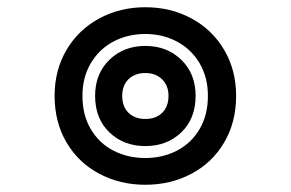

<svg xmlns="http://www.w3.org/2000/svg" viewBox="-20 -548 804 531"><path d="M131 -283Q131 -354 164 -410Q197 -466 254.5 -497Q312 -528 382 -528Q452 -528 509.5 -497Q567 -466 600 -410Q633 -354 633 -283Q633 -210 600 -154Q567 -98 509.5 -67.5Q452 -37 382 -37Q312 -37 254.5 -67.5Q197 -98 164 -154Q131 -210 131 -283ZM555 -283Q555 -334 532 -373Q509 -412 469.5 -433Q430 -454 382 -454Q333 -454 293.5 -433Q254 -412 231 -373Q208 -334 208 -283Q208 -230 231 -191Q254 -152 293.5 -131.5Q333 -111 382 -111Q430 -111 469.5 -131.5Q509 -152 532 -191Q555 -230 555 -283ZM243 -283Q243 -344 282.5 -382.5Q322 -421 382 -421Q442 -421 481.5 -382.5Q521 -344 521 -283Q521 -220 481.5 -182Q442 -144 382 -144Q322 -144 282.5 -182Q243 -220 243 -283ZM446 -283Q446 -311 428.5 -328.5Q411 -346 382 -346Q353 -346 335.5 -329Q318 -312 318 -283Q318 -253 335.5 -236Q353 -219 382 -219Q411 -219 428.5 -236Q446 -253 446 -283Z"/></svg>

Font: Maitree Semibold
Style: Regular
Weight: 600
Designer: CadsonDemak Team
Foundry: CadsonDemak
Version: Version 1.010